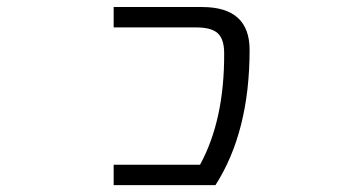

<svg xmlns="http://www.w3.org/2000/svg" viewBox="-20 -540 1040 560"><path d="M569.3 -519.5Q708 -519.5 708 -394.5Q708 -155.3 608.4 0H311.5V-59.6H563.5Q634.8 -190.4 633.8 -384.8Q633.8 -425.8 615.2 -442.9Q596.7 -460 552.7 -460H311.5V-519.5Z"/></svg>

Font: GenEi Gothic M SemiLight
Style: Regular
Weight: 350
Designer: o_tamon (Modified); [Source Han Sans]
Ryoko NISHIZUKA  (kana & ideographs); Paul D. Hunt (Latin, Greek & Cyrillic); Wenl
Version: Version 1.1a;Original Version 1.004